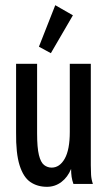

<svg xmlns="http://www.w3.org/2000/svg" viewBox="-20 -709 415 740"><path d="M161 11Q124 11 97 -7.5Q70 -26 55.5 -72Q41 -118 42 -199V-463H123V-195Q123 -140 130 -111.5Q137 -83 150 -73Q163 -63 179 -63Q210 -63 229.5 -97.5Q249 -132 249 -201V-463H330V-72Q330 -53 331 -35.5Q332 -18 338 0H263Q258 -14 256 -27.5Q254 -41 254 -58Q241 -26 216.5 -7.5Q192 11 161 11ZM176 -504 130 -529 193 -689 261 -650Z"/></svg>

Font: Inconsolata Condensed SemiBold
Style: Regular
Weight: 600
Width: 3
Monospace: yes
Designer: Raph Levien, Cyreal, Brenton Simpson
Foundry: Raph Levien, Cyreal, Google
Version: Version 3.100; ttfautohint (v1.8.4.7-5d5b)